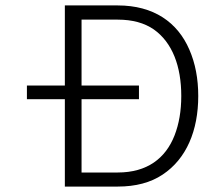

<svg xmlns="http://www.w3.org/2000/svg" viewBox="-20 -687 817 707"><path d="M79.1 -372.1V-321.8H218.8V0H413.6C479.5 0 534.7 -14.6 578.6 -43.9C666.5 -102.1 710 -206.1 710 -333.5C710 -397 699.2 -454.1 677.2 -504.4C633.8 -605 545.9 -667 413.6 -667H218.8V-372.1ZM647.5 -333.5C647.5 -278.8 639.2 -230.5 622.6 -188C589.4 -103.5 521.5 -51.8 413.6 -51.8H280.3V-321.8H491.7V-372.1H280.3V-614.7H413.6C467.8 -614.7 511.7 -602.5 546.4 -578.6C614.7 -530.3 647.5 -442.9 647.5 -333.5Z"/></svg>

Font: Estedad Light
Style: Regular
Weight: 300
Designer: Amin Abedi
Version: Version 7.3